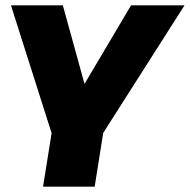

<svg xmlns="http://www.w3.org/2000/svg" viewBox="-20 -518 710 718"><path d="M141 180 173 -20 21 -498H215L305 -172H277L470 -498H670L366 -21L334 180Z"/></svg>

Font: Nunito Sans 10pt SemiExpanded Black
Style: Italic
Weight: 900
Width: 6
Italic angle: -9°
Designer: Vernon Adams
Foundry: Vernon Adams
Version: Version 3.101;gftools[0.9.27]